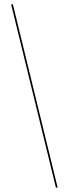

<svg xmlns="http://www.w3.org/2000/svg" viewBox="-20 -770 315 879"><path d="M236 89 31 -750H39L244 89Z"/></svg>

Font: Moniqa SemBd Narrow Display
Style: Regular
Weight: 600
Width: 4
Designer: Rajesh Rajput
Foundry: Rajesh Rajput
Version: Version 1.000